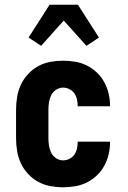

<svg xmlns="http://www.w3.org/2000/svg" viewBox="-20 -785 540 813"><path d="M247 8Q220 8 193 3Q166 -2 142 -15Q118 -28 99 -48.5Q80 -69 68.5 -93.5Q57 -118 52.5 -145.5Q48 -173 48 -200V-320Q48 -347 52.5 -374.5Q57 -402 68.5 -426.5Q80 -451 99 -471.5Q118 -492 142 -505Q166 -518 193 -523Q220 -528 247 -528Q273 -528 299 -523.5Q325 -519 348 -507.5Q371 -496 390 -478Q409 -460 421.5 -437Q434 -414 440 -388.5Q446 -363 446 -337V-335H309V-336Q309 -350 306 -364Q303 -378 295 -389.5Q287 -401 274 -407.5Q261 -414 247 -414Q231 -414 217.5 -405Q204 -396 197 -382Q190 -368 187.5 -352Q185 -336 185 -320V-200Q185 -184 187.5 -168Q190 -152 197 -138Q204 -124 217.5 -115Q231 -106 247 -106Q261 -106 274 -112.5Q287 -119 295 -130.5Q303 -142 306 -156Q309 -170 309 -184V-185H446V-183Q446 -157 440 -131.5Q434 -106 421.5 -83Q409 -60 390 -42Q371 -24 348 -12.5Q325 -1 299 3.5Q273 8 247 8ZM154 -591 101 -626 190 -765H310L399 -626L346 -591L250 -698Z"/></svg>

Font: Iosevka SS18 Heavy
Style: Regular
Weight: 900
Monospace: yes
Designer: Belleve Invis
Foundry: Belleve Invis
Version: Version 25.1.1; ttfautohint (v1.8.4)